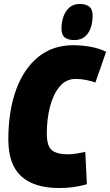

<svg xmlns="http://www.w3.org/2000/svg" viewBox="-20 -938 555 968"><path d="M278 10Q153 10 87.5 -49Q22 -108 22 -234Q22 -378 61 -485Q100 -592 173 -651Q246 -710 348 -710Q391 -710 434.5 -702.5Q478 -695 515 -677L461 -522Q439 -530 413 -535Q387 -540 361 -540Q313 -540 281 -502Q249 -464 232.5 -401.5Q216 -339 216 -265Q216 -200 242.5 -180Q269 -160 319 -160Q341 -160 364 -163.5Q387 -167 410 -172L418 -9Q382 1 348.5 5.5Q315 10 278 10ZM354 -736Q325 -736 307.5 -748.5Q290 -761 290 -795Q290 -824 299 -852Q308 -880 328.5 -899Q349 -918 383 -918Q412 -918 429.5 -905Q447 -892 447 -858Q447 -829 438.5 -801Q430 -773 409.5 -754.5Q389 -736 354 -736Z"/></svg>

Font: Georama Semi Condensed Black
Style: Italic
Weight: 900
Width: 4
Italic angle: -9°
Designer: Jean-Baptiste Levee
Foundry: Production Type
Version: Version 1.000